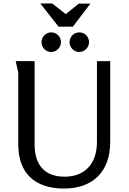

<svg xmlns="http://www.w3.org/2000/svg" viewBox="-20 -1083 747 1115"><path d="M362 -1001 283 -1063H214L320 -928H403L505 -1062H438ZM334 -838C334 -870 309 -895 277 -895C246 -895 221 -869 221 -838C221 -807 246 -781 277 -781C308 -781 334 -807 334 -838ZM497 -838C497 -870 472 -895 440 -895C409 -895 384 -869 384 -838C384 -807 409 -781 440 -781C471 -781 497 -807 497 -838ZM181 -728H71L86 -662V-244C86 -76 184 12 351 12C522 12 620 -89 620 -258V-728H543V-258C543 -139 479 -57 355 -57C235 -57 181 -130 181 -244Z"/></svg>

Font: Rosario
Style: Regular
Weight: 400
Designer: Hector Gatti
Foundry: Omnibus Type
Version: Version 1.100